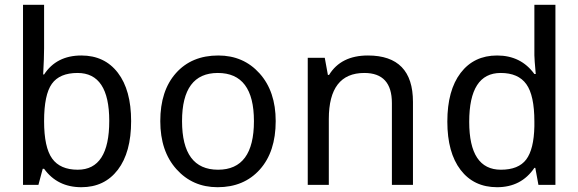

<svg xmlns="http://www.w3.org/2000/svg" viewBox="-20 -780 2440 810"><path d="M166 -67.9H160.2L142.1 0H77.1V-759.8H166V-576.2Q166 -536.6 162.1 -465.8H166Q218.3 -545.9 323.2 -545.9Q421.4 -545.9 477.3 -472.9Q533.2 -399.9 533.2 -269Q533.2 -137.2 477.1 -63.7Q420.9 9.8 323.2 9.8Q222.2 9.8 166 -67.9ZM166 -269Q166 -158.2 200 -111.1Q233.9 -64 308.1 -64Q440.9 -64 440.9 -270Q440.9 -472.2 307.1 -472.2Q231.4 -472.2 198.7 -426.3Q166 -380.4 166 -269Z M897.9 9.8Q792.5 9.8 724.4 -66.2Q656.2 -142.1 656.2 -269Q656.2 -397.5 722.4 -471.7Q788.6 -545.9 900.9 -545.9Q1007.3 -545.9 1075.2 -470.2Q1143.1 -394.5 1143.1 -269Q1143.1 -139.6 1076.2 -64.9Q1009.3 9.8 897.9 9.8ZM899.9 -64Q1051.3 -64 1051.3 -269Q1051.3 -472.2 898.9 -472.2Q748 -472.2 748 -269Q748 -64 899.9 -64Z M1633.3 0V-345.2Q1633.3 -472.2 1517.1 -472.2Q1367.2 -472.2 1367.2 -277.8V0H1278.3V-536.1H1350.1L1363.3 -463.9H1368.2Q1418.5 -545.9 1532.2 -545.9Q1722.2 -545.9 1722.2 -350.1V0Z M2238.3 -71.8H2234.4Q2179.2 9.8 2077.1 9.8Q1979 9.8 1923.1 -63.2Q1867.2 -136.2 1867.2 -267.1Q1867.2 -398.9 1923.3 -472.4Q1979.5 -545.9 2077.1 -545.9Q2177.7 -545.9 2234.4 -467.8H2240.2Q2234.4 -530.8 2234.4 -546.9V-759.8H2323.2V0H2251.5ZM2234.4 -247.1V-267.1Q2234.4 -377.9 2200.4 -425Q2166.5 -472.2 2092.3 -472.2Q1959.5 -472.2 1959.5 -266.1Q1959.5 -64 2093.3 -64Q2167.5 -64 2200 -107.2Q2232.4 -150.4 2234.4 -247.1Z"/></svg>

Font: Droid Sans Mono
Style: Regular
Weight: 400
Monospace: yes
Foundry: Ascender Corporation
Version: Version 1.00 build 112